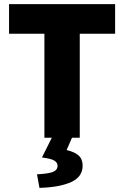

<svg xmlns="http://www.w3.org/2000/svg" viewBox="-20 -670 604 934"><path d="M196 0V-506H24V-650H540V-506H368V0ZM172 244 160 178Q217 175 238.5 166Q260 157 260 136Q260 122 245.5 112Q231 102 184 96L234 -4H332L304 60Q343 69 362.5 86.5Q382 104 382 136Q382 190 326.5 215.5Q271 241 172 244Z"/></svg>

Font: Source Sans 3 ExtraLight Black
Style: Regular
Weight: 900
Version: Version 3.052;hotconv 1.1.0;makeotfexe 2.6.0